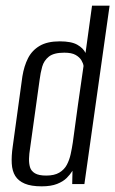

<svg xmlns="http://www.w3.org/2000/svg" viewBox="-20 -650 407 678"><path d="M127 8Q90 8 67.5 -1.5Q45 -11 34 -28.5Q23 -46 21.5 -72.5Q20 -99 25 -133L59 -380Q65 -417 79 -444.5Q93 -472 120 -488Q147 -504 191 -504Q232 -504 253 -492Q274 -480 282 -463L305 -630H367L278 0H235L236 -47Q228 -34 215.5 -21.5Q203 -9 181.5 -0.5Q160 8 127 8ZM143 -30Q172 -30 189.5 -40.5Q207 -51 216 -68Q225 -85 229.5 -105.5Q234 -126 237 -146Q246 -214 255.5 -281.5Q265 -349 275 -417Q274 -426 267.5 -437Q261 -448 247 -456Q233 -464 207 -464Q170 -464 152.5 -450Q135 -436 129 -414.5Q123 -393 120 -369L86 -125Q83 -107 82.5 -90Q82 -73 86 -59.5Q90 -46 103.5 -38Q117 -30 143 -30Z"/></svg>

Font: Alumni Sans
Style: Italic
Weight: 400
Italic angle: -8°
Version: Version 1.016